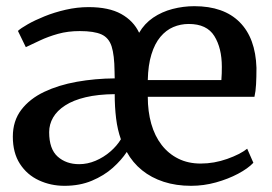

<svg xmlns="http://www.w3.org/2000/svg" viewBox="-20 -590 881 621"><path d="M188.5 11Q144 11 105.8 -6.8Q67.5 -24.5 44.5 -60Q21.5 -95.5 21.5 -148Q21.5 -199 48.8 -234.8Q76 -270.5 122.8 -292.8Q169.5 -315 228.5 -325.5Q287.5 -336 351 -336.5L350.5 -359Q350 -412 341 -440Q332 -468 308 -478.8Q284 -489.5 238 -489.5Q199.5 -489.5 167.5 -480.5Q135.5 -471.5 109.5 -459.2Q83.5 -447 63.5 -437.5L38 -490Q47 -498.5 69.8 -511.5Q92.5 -524.5 124 -537.2Q155.5 -550 192.5 -558.5Q229.5 -567 266.5 -567Q332 -567 372 -544.8Q412 -522.5 430 -484Q447 -513.5 475.2 -532.8Q503.5 -552 538.2 -561Q573 -570 608.5 -570Q703.5 -570 755 -518.5Q806.5 -467 809.5 -370.5Q809.5 -340 808.2 -317.2Q807 -294.5 803 -277H458Q458 -229.5 469.2 -189.8Q480.5 -150 502.8 -121.2Q525 -92.5 556.8 -76.8Q588.5 -61 629 -61Q672.5 -61 714.8 -76Q757 -91 779.5 -109L799.5 -63.5Q782 -45 750 -28Q718 -11 678.5 0Q639 11 598 11Q549.5 11 509.5 -2Q469.5 -15 439.2 -39.5Q409 -64 390 -98.5Q373 -72.5 344.8 -47.2Q316.5 -22 277.2 -5.5Q238 11 188.5 11ZM458 -331H696Q697 -340.5 697.2 -352.5Q697.5 -364.5 697.5 -374Q697.5 -434.5 673.2 -473.5Q649 -512.5 590.5 -512.5Q564 -512.5 540.5 -502.5Q517 -492.5 498.8 -470.8Q480.5 -449 469.8 -414.2Q459 -379.5 458 -331ZM236 -59Q263 -59 289 -70Q315 -81 336.5 -99.5Q358 -118 371 -139.5Q360 -170.5 355.5 -207.2Q351 -244 351 -285.5Q297 -285 257 -275.5Q217 -266 190.8 -249Q164.5 -232 151.8 -210Q139 -188 139 -162.5Q139 -108 166.5 -83.5Q194 -59 236 -59Z"/></svg>

Font: Merriweather Medium
Style: Regular
Weight: 500
Version: Version 2.100